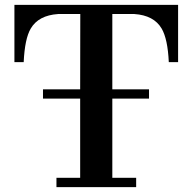

<svg xmlns="http://www.w3.org/2000/svg" viewBox="-20 -767 790 787"><path d="M211.4 -38.1H308.6V-362.8H156.2V-400.9H308.6L309.1 -709.5H218.3Q137.7 -704.1 106 -649.9Q81.5 -608.4 77.1 -512.2H39.1V-747.1H710V-512.2H671.9Q667.5 -607.4 642.6 -649.9Q610.8 -704.1 530.8 -709.5H440.4V-400.9H590.8V-362.8H440.4V-38.1H538.1V0H211.4Z"/></svg>

Font: Cantata One
Style: Regular
Weight: 400
Designer: Joana Maria Correia da Silva
Foundry: Joana Maria Correia da Silva
Version: Version 1.002